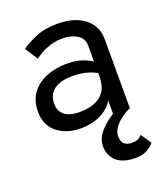

<svg xmlns="http://www.w3.org/2000/svg" viewBox="-129 -558 743 866"><g transform="rotate(-20 242.5 -125.0)"><path d="M111 -135Q111 -163 124 -183Q137 -203 163.5 -214Q190 -225 230 -225Q274 -225 309 -213.5Q344 -202 378 -178V-225Q371 -234 352 -248.5Q333 -263 301.5 -274.5Q270 -286 226 -286Q171 -286 126.5 -268Q82 -250 56 -214.5Q30 -179 30 -125Q30 -83 49.5 -53Q69 -23 105 -6.5Q141 10 188 10Q236 10 275 -6.5Q314 -23 337.5 -54.5Q361 -86 361 -130L345 -180Q345 -137 327.5 -111Q310 -85 279 -73Q248 -61 208 -61Q176 -61 154.5 -69.5Q133 -78 122 -94.5Q111 -111 111 -135ZM111 -352Q122 -360 141.5 -371.5Q161 -383 188 -391.5Q215 -400 248 -400Q286 -400 315.5 -382.5Q345 -365 345 -330V0H425V-330Q425 -375 402.5 -406Q380 -437 340.5 -453.5Q301 -470 248 -470Q186 -470 142 -451Q98 -432 72 -413ZM430 130Q420 140 410 145Q400 150 380 150Q358 150 345 138.5Q332 127 332 100L252 120Q252 149 265.5 172Q279 195 306 207.5Q333 220 375 220Q407 220 429.5 207.5Q452 195 463 180ZM332 100Q332 81 344.5 62.5Q357 44 378 27.5Q399 11 425 0L384 -25Q349 -7 319 15.5Q289 38 270.5 64Q252 90 252 120Z"/></g></svg>

Font: Jost* Book
Style: Regular
Weight: 400
Version: Version 3.000